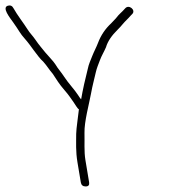

<svg xmlns="http://www.w3.org/2000/svg" viewBox="-81 -698 659 692"><path d="M240.2 -41 226.9 -120.8C221.6 -152.4 224.4 -187 223.5 -218.9C222.4 -259.3 240.3 -323.9 246.8 -359.5C253 -393.8 258.3 -409.9 264.2 -437C267.9 -453.8 274 -466.7 279.3 -481.5C284.6 -496.2 295 -513.3 301.1 -528C307 -548.5 321.2 -569.8 343.9 -592C349.4 -597.3 355 -603.5 360.8 -610.5C371.3 -623.1 379.7 -629.6 389.3 -641L396.1 -648C409.1 -662 383.6 -683.3 370.3 -668C355.7 -651.3 349.8 -649.4 336.7 -632C330.5 -625.3 324.9 -619.3 319.7 -614C298.3 -594.2 282.4 -570.5 272.1 -543C266.4 -527.8 257.1 -510.9 251.4 -496C245.5 -480.5 238.7 -467.1 235.2 -449C227.2 -418.5 216.8 -372.3 211.4 -340C209.4 -341.7 205.6 -347 199.8 -356.1C188.9 -373.4 164.4 -399.4 150.8 -420.6C138.9 -439.1 128.2 -449.6 118.7 -465.9C112.4 -476.7 89.6 -499.6 82.2 -509C71.7 -522.3 58.5 -537.1 47.9 -553C36.4 -570.2 27.7 -576.9 17.7 -593C6.3 -611.5 -20.1 -645.6 -32.2 -668C-36.7 -676.9 -43.4 -680 -52.4 -677.5C-75.1 -671 -46.7 -635.8 -32.7 -616.3C-11.4 -586.6 -9.5 -578.1 9 -557.7C28.7 -536.2 55.4 -492.5 74.7 -476C90 -458.7 95.2 -448 109.1 -432C122.9 -411.2 131.9 -395.5 151 -373.6C169.1 -352.8 171.5 -347 184 -330C188.4 -324.2 197.6 -306.7 203.4 -304C202.3 -291.1 193.5 -232.2 193.6 -215.7C193.7 -183.2 191.5 -153 198.2 -113L210.2 -41C211.8 -31 217.7 -26 227.7 -26C237.7 -26 241.8 -31 240.2 -41Z"/></svg>

Font: MewTooHand
Style: Lta
Weight: 400
Designer: Mew Too, Robert Jablonski
Version: Version 0.77